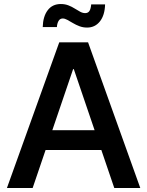

<svg xmlns="http://www.w3.org/2000/svg" viewBox="-20 -939 735 959"><path d="M143.1 0H14.6L275.9 -727.5H419.9L680.7 0H550.8L348.6 -593.8H345.2ZM160.2 -288.6H534.7V-189.9H160.2ZM415 -801.3Q394.5 -801.3 376.7 -808.1Q358.9 -814.9 343.8 -824Q328.6 -833 316.2 -839.8Q303.7 -846.7 293.5 -846.7Q279.3 -846.7 272.2 -834Q265.1 -821.3 264.2 -803.7H193.4Q194.8 -856.9 218.3 -887.9Q241.7 -918.9 283.7 -918.9Q304.7 -918.9 322 -912.1Q339.4 -905.3 353.5 -896.2Q367.7 -887.2 380.4 -880.4Q393.1 -873.5 405.3 -873.5Q419.9 -873.5 426.8 -884.3Q433.6 -895 435.5 -917H504.9Q503.4 -862.8 479 -832Q454.6 -801.3 415 -801.3Z"/></svg>

Font: Inter Cardless Tabular Medium
Style: Regular
Weight: 500
Designer: Rasmus Andersson
Foundry: rsms
Version: Version 4.000;git-4fc901f